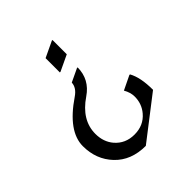

<svg xmlns="http://www.w3.org/2000/svg" viewBox="-209 -898 1058 1058"><g transform="rotate(-45 320.0 -369.0)"><path d="M319.8 19.5Q206.1 19.5 139.2 -51.3Q73.2 -121.1 73.2 -224.6Q73.2 -339.8 233.9 -448.7Q276.4 -477.5 277.8 -515.6L355 -552.2H359.9Q359.4 -459 280.3 -405.3Q169.9 -330.6 169.9 -224.1Q169.9 -161.1 206.1 -118.7Q249.5 -68.4 319.8 -68.4Q391.1 -68.4 433.6 -118.7Q468.8 -159.7 468.8 -216.3Q468.8 -248 449.7 -281.2L531.7 -320.8H536.6Q566.4 -268.1 566.4 -170.9ZM368.7 -756.8V-645.5L275.9 -601.6H271V-712.9L363.8 -756.8Z"/></g></svg>

Font: Nova Cut
Style: Book
Weight: 400
Version: Version 2.000